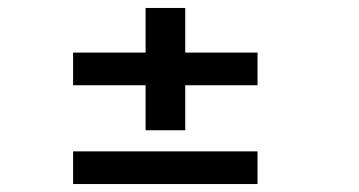

<svg xmlns="http://www.w3.org/2000/svg" viewBox="-20 -546 900 482"><path d="M163.5 -332V-414H345.5V-526H445V-414H626.5V-332H445V-219H345.5V-332ZM163.5 -84V-166H626.5V-84Z"/></svg>

Font: Trispace SemiExpanded Medium
Style: Regular
Weight: 500
Width: 6
Designer: Tyler Finck
Foundry: Etcetera Type Company
Version: Version 1.210; ttfautohint (v1.8.3)